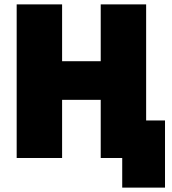

<svg xmlns="http://www.w3.org/2000/svg" viewBox="-20 -720 784 875"><path d="M537 135H732V-171H646V-700H439V-441H263V-700H56V0H263V-265H439V0H537Z"/></svg>

Font: Fixel Text Black
Style: Regular
Weight: 900
Width: 4
Designer: AlfaBravo + MacPaw
Foundry: Kyrylo Tkachov, Marchela Mozhyna, Serhii Makarenko, Maria Weinstein, Zakhar Kryvoshyya
Version: Version 1.211